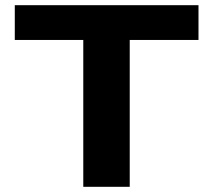

<svg xmlns="http://www.w3.org/2000/svg" viewBox="-20 -720 822 740"><path d="M301 0H480V-566H745V-700H37V-566H301Z"/></svg>

Font: LT Wave UI Medium
Style: Regular
Weight: 500
Designer: Daniel Lyons
Foundry: New Value
Version: Version 2.5 (Glyphs App)